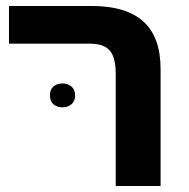

<svg xmlns="http://www.w3.org/2000/svg" viewBox="-20 -622 632 642"><path d="M367 0V-374Q367 -430 347 -453Q327 -476 280 -476H10V-602H286Q402 -602 459.5 -550Q517 -498 517 -391V0ZM147 -303Q147 -323 159 -333Q171 -343 189 -343Q206 -343 218.5 -333Q231 -323 231 -303Q231 -283 218.5 -273Q206 -263 189 -263Q171 -263 159 -273Q147 -283 147 -303Z"/></svg>

Font: Noto Sans Hebrew
Style: Bold
Weight: 700
Designer: Monotype Design Team
Foundry: Monotype Imaging Inc.
Version: Version 2.003